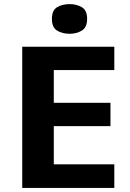

<svg xmlns="http://www.w3.org/2000/svg" viewBox="-20 -928 641 948"><path d="M544.4 -116.7V0H89.8V-697.3H544.4V-582H245.6V-420.4H525.4V-305.2H245.6V-116.7ZM323.7 -907.7Q358.4 -907.7 384.3 -892.3Q410.2 -877 410.2 -834.5Q410.2 -793 384.3 -777.1Q358.4 -761.2 323.7 -761.2Q287.1 -761.2 261.7 -777.1Q236.3 -793 236.3 -834.5Q236.3 -877 261.7 -892.3Q287.1 -907.7 323.7 -907.7Z"/></svg>

Font: Lunasima
Style: Bold
Weight: 700
Designer: The DocRepair Project, Monotype Design Team
Foundry: Google
Version: Version 2.009